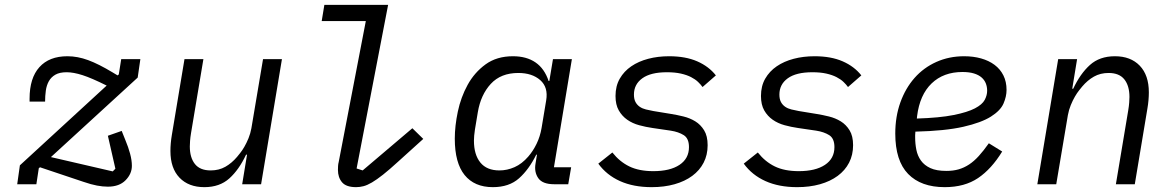

<svg xmlns="http://www.w3.org/2000/svg" viewBox="-20 -760 4840 792"><path d="M425 10Q404 10 380 5.5Q356 1 324 -10L145 -70L140 -66L130 0H51L62 -78L420 -407Q358 -438 320.5 -450Q283 -462 255 -462Q226 -462 208.5 -452Q191 -442 181.5 -425Q172 -408 169 -386Q166 -364 166 -341H102V-353Q102 -438 142.5 -483Q183 -528 258 -528Q300 -528 343.5 -512Q387 -496 445 -461L465 -449L470 -453L480 -516H559L548 -440L190 -112L445 -53L456 -64L425 -200L482 -220L498 -180Q509 -154 516.5 -126.5Q524 -99 524 -76Q524 -43 498 -16.5Q472 10 425 10Z M999 -122H995Q966 -60 926 -24Q886 12 823 12Q758 12 720.5 -27Q683 -66 683 -137Q683 -169 689 -204L741 -516H819L768 -211Q765 -193 764 -178.5Q763 -164 763 -156Q763 -110 784 -83.5Q805 -57 849 -57Q883 -57 909.5 -72Q936 -87 958 -113Q962 -118 970.5 -128.5Q979 -139 988 -154.5Q997 -170 1005 -189.5Q1013 -209 1017 -231L1065 -516H1143L1057 0H979Z M1449 12Q1408 12 1391 -8Q1374 -28 1374 -59Q1374 -66 1374.5 -75Q1375 -84 1377 -91L1489 -673H1307L1318 -740H1581L1451 -65L1476 -57L1681 -231L1726 -187L1622 -93Q1586 -60 1560 -39.5Q1534 -19 1514.5 -7.5Q1495 4 1479.5 8Q1464 12 1449 12Z M2013 12Q1937 12 1896.5 -38Q1856 -88 1856 -188Q1856 -240 1868.5 -299.5Q1881 -359 1909 -410Q1937 -461 1983 -494.5Q2029 -528 2096 -528Q2152 -528 2189 -502.5Q2226 -477 2243 -426H2246L2261 -516H2339L2265 -70H2336L2324 0H2266Q2218 0 2200.5 -25Q2183 -50 2189 -85L2195 -122H2192Q2162 -61 2121 -24.5Q2080 12 2013 12ZM2040 -57Q2072 -57 2102.5 -70.5Q2133 -84 2159 -114Q2179 -137 2193.5 -167Q2208 -197 2214 -232L2233 -346Q2242 -400 2208.5 -429.5Q2175 -459 2118 -459Q2046 -459 2004.5 -414Q1963 -369 1951 -297L1939 -225Q1937 -211 1936 -200.5Q1935 -190 1935 -180Q1935 -122 1961.5 -89.5Q1988 -57 2040 -57Z M2668 12Q2593 12 2537.5 -13Q2482 -38 2448 -85L2506 -131Q2536 -93 2576 -73.5Q2616 -54 2675 -54Q2744 -54 2783 -80Q2822 -106 2822 -153Q2822 -189 2800.5 -202.5Q2779 -216 2747 -221L2672 -232Q2644 -236 2616.5 -243.5Q2589 -251 2567.5 -266Q2546 -281 2532.5 -304.5Q2519 -328 2519 -364Q2519 -405 2536.5 -435.5Q2554 -466 2584 -486.5Q2614 -507 2654 -517.5Q2694 -528 2740 -528Q2808 -528 2856 -507Q2904 -486 2933 -449L2878 -401Q2871 -411 2859.5 -422Q2848 -433 2830.5 -442Q2813 -451 2788.5 -456.5Q2764 -462 2731 -462Q2664 -462 2629.5 -437Q2595 -412 2595 -370Q2595 -351 2601.5 -339Q2608 -327 2619 -319.5Q2630 -312 2644.5 -308.5Q2659 -305 2675 -302L2748 -290Q2773 -286 2799.5 -279.5Q2826 -273 2848 -259.5Q2870 -246 2884.5 -222.5Q2899 -199 2899 -161Q2899 -121 2882.5 -89Q2866 -57 2835.5 -34.5Q2805 -12 2762.5 0Q2720 12 2668 12Z M3268 12Q3193 12 3137.5 -13Q3082 -38 3048 -85L3106 -131Q3136 -93 3176 -73.5Q3216 -54 3275 -54Q3344 -54 3383 -80Q3422 -106 3422 -153Q3422 -189 3400.5 -202.5Q3379 -216 3347 -221L3272 -232Q3244 -236 3216.5 -243.5Q3189 -251 3167.5 -266Q3146 -281 3132.5 -304.5Q3119 -328 3119 -364Q3119 -405 3136.5 -435.5Q3154 -466 3184 -486.5Q3214 -507 3254 -517.5Q3294 -528 3340 -528Q3408 -528 3456 -507Q3504 -486 3533 -449L3478 -401Q3471 -411 3459.5 -422Q3448 -433 3430.5 -442Q3413 -451 3388.5 -456.5Q3364 -462 3331 -462Q3264 -462 3229.5 -437Q3195 -412 3195 -370Q3195 -351 3201.5 -339Q3208 -327 3219 -319.5Q3230 -312 3244.5 -308.5Q3259 -305 3275 -302L3348 -290Q3373 -286 3399.5 -279.5Q3426 -273 3448 -259.5Q3470 -246 3484.5 -222.5Q3499 -199 3499 -161Q3499 -121 3482.5 -89Q3466 -57 3435.5 -34.5Q3405 -12 3362.5 0Q3320 12 3268 12Z M3877 12Q3779 12 3726 -42.5Q3673 -97 3673 -209Q3673 -279 3694 -337.5Q3715 -396 3752.5 -438.5Q3790 -481 3842.5 -504.5Q3895 -528 3957 -528Q3995 -528 4027 -519Q4059 -510 4082.5 -492.5Q4106 -475 4119 -449Q4132 -423 4132 -389Q4132 -362 4119.5 -333Q4107 -304 4067.5 -279Q4028 -254 3953.5 -237Q3879 -220 3756 -217Q3755 -209 3755 -202.5Q3755 -196 3755 -194Q3755 -167 3760 -142Q3765 -117 3779 -97.5Q3793 -78 3818 -66.5Q3843 -55 3884 -55Q3912 -55 3934.5 -61.5Q3957 -68 3977.5 -81.5Q3998 -95 4017.5 -116.5Q4037 -138 4059 -169L4114 -135Q4070 -63 4014.5 -25.5Q3959 12 3877 12ZM3950 -463Q3872 -463 3823 -416Q3774 -369 3763 -281L3762 -271Q3856 -274 3913.5 -285.5Q3971 -297 4001.5 -313Q4032 -329 4042 -348Q4052 -367 4052 -386Q4052 -402 4046.5 -416Q4041 -430 4029 -440.5Q4017 -451 3997.5 -457Q3978 -463 3950 -463Z M4259 0 4345 -516H4423L4403 -394H4407Q4436 -456 4476 -492Q4516 -528 4579 -528Q4644 -528 4681.5 -489Q4719 -450 4719 -379Q4719 -364 4717.5 -346.5Q4716 -329 4713 -312L4661 0H4583L4634 -305Q4637 -323 4638 -337.5Q4639 -352 4639 -360Q4639 -406 4618 -432.5Q4597 -459 4553 -459Q4519 -459 4492.5 -444Q4466 -429 4444 -403Q4440 -398 4431.5 -387.5Q4423 -377 4414 -361.5Q4405 -346 4397 -326.5Q4389 -307 4385 -285L4337 0Z"/></svg>

Font: IBM Plex Mono
Style: Italic
Weight: 400
Italic angle: -9°
Monospace: yes
Designer: Mike Abbink, Paul van der Laan, Pieter van Rosmalen
Foundry: Bold Monday
Version: Version 2.3